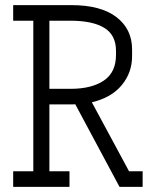

<svg xmlns="http://www.w3.org/2000/svg" viewBox="-20 -726 597 746"><path d="M31.2 0V-60.5H109.4V-645.5H31.2V-706.1H257.3Q372.1 -706.1 432.6 -659.4Q493.2 -612.8 493.2 -534.2V-507.8Q493.2 -443.8 453.1 -395.3Q413.1 -346.7 336.9 -328.6L481.4 -60.5H534.2V0H444.3L272.5 -320.8Q265.1 -320.3 257.3 -320.3H171.9V-60.5H250V0ZM254.4 -380.9Q335.9 -380.9 383.3 -412.8Q430.7 -444.8 430.7 -512.7V-528.8Q430.7 -589.8 385.3 -617.7Q339.8 -645.5 254.4 -645.5H171.9V-380.9Z"/></svg>

Font: Kay Pho Du
Style: Regular
Weight: 400
Designer: Victor Gaultney, Khu Oo Reh
Foundry: SIL International
Version: Version 3.000